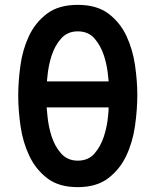

<svg xmlns="http://www.w3.org/2000/svg" viewBox="-20 -760 640 790"><path d="M300 10Q222 10 174.5 -26.5Q127 -63 100.5 -119Q74 -175 64.5 -241Q55 -307 55 -366Q55 -425 64 -490.5Q73 -556 99 -611.5Q125 -667 173 -703.5Q221 -740 300 -740Q378 -740 426 -704Q474 -668 500 -612.5Q526 -557 535.5 -492Q545 -427 545 -369Q545 -309 535.5 -242Q526 -175 499.5 -119Q473 -63 425 -26.5Q377 10 300 10ZM300 -99Q343 -99 368.5 -128Q394 -157 407.5 -198.5Q421 -240 425 -286Q427 -303 427 -318H172Q173 -303 175 -286Q179 -240 192.5 -198.5Q206 -157 232 -128Q258 -99 300 -99ZM427 -425 425 -445Q421 -491 407.5 -532Q394 -573 368.5 -602Q343 -631 300 -631Q258 -631 232 -602Q206 -573 192.5 -531.5Q179 -490 175 -444Q174 -434 173 -425Z"/></svg>

Font: Maple Mono SemiBold
Style: Regular
Weight: 600
Monospace: yes
Designer: subframe7536
Version: Version 7.000